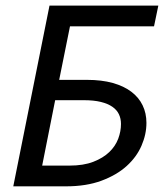

<svg xmlns="http://www.w3.org/2000/svg" viewBox="-20 -658 590 678"><path d="M189 -376H287.1Q338.9 -376 378.2 -365Q417.5 -354 443.8 -334Q470.2 -314 483.6 -286.1Q497.1 -258.3 497.1 -224.1Q497.1 -183.6 479.7 -143.6Q462.4 -103.5 427 -71.5Q391.6 -39.6 338.1 -19.8Q284.7 0 212.9 0H26.9L154.8 -638.2H539.1L523.9 -564.9H227.1ZM407.2 -220.2Q407.2 -239.3 399.9 -254.6Q392.6 -270 376.7 -281Q360.8 -292 335.9 -298.1Q311 -304.2 275.9 -304.2H174.8L128.9 -73.2H225.1Q274.9 -73.2 309.6 -86.7Q344.2 -100.1 366 -121.1Q387.7 -142.1 397.5 -168.2Q407.2 -194.3 407.2 -220.2Z"/></svg>

Font: Code New Roman
Style: Italic
Weight: 400
Italic angle: -11°
Monospace: yes
Designer: Sam Radian
Foundry: Code New Roman
Version: Version 1.508 October 19, 2014